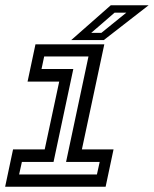

<svg xmlns="http://www.w3.org/2000/svg" viewBox="-20 -708 584 728"><path d="M-0.5 0 29.5 -141.5H149.5L204.5 -398.5H84.5L114.5 -540H375.5L290.5 -141.5H410.5L380.5 0ZM52.5 -46.5H347.5L358 -94H230.5L315.5 -494H147.5L137.5 -446.5H258L183 -94H63ZM250 -556 400 -688H543.5L373.5 -556ZM326 -583.5H364.5L459 -660H414.5Z"/></svg>

Font: Tourney Thin Medium
Style: Italic
Weight: 500
Italic angle: -12°
Version: Version 1.015